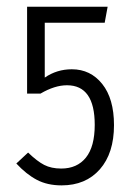

<svg xmlns="http://www.w3.org/2000/svg" viewBox="-20 -543 400 574"><path d="M301.8 -522.9 293 -475.1H113.8V-311Q149.9 -335.9 194.8 -335.9Q250.5 -335.9 285.6 -292Q320.8 -248 320.8 -168.9Q320.8 -85 278.6 -36.9Q236.3 11.2 164.1 11.2Q121.6 11.2 90.1 -5.4Q58.6 -22 28.8 -54.2L64 -86.9Q90.8 -61 112.1 -50Q133.3 -39.1 163.1 -39.1Q210.4 -39.1 236.8 -71.8Q263.2 -104.5 263.2 -169.9Q263.2 -288.1 180.2 -288.1Q143.6 -288.1 101.1 -263.2H61V-522.9Z"/></svg>

Font: Fira Sans Compressed Light
Style: Regular
Weight: 300
Width: 1
Designer: Carrois Corporate & Edenspiekermann AG
Foundry: Carrois Corporate GbR & Edenspiekermann AG
Version: Version 4.203;PS 004.203;hotconv 1.0.88;makeotf.lib2.5.64775